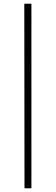

<svg xmlns="http://www.w3.org/2000/svg" viewBox="-20 -846 298 1027"><path d="M148 161H111L110 -826H148Z"/></svg>

Font: Public Sans Thin
Style: Regular
Weight: 100
Designer: The Public Sans project authors (U.S. Web Design System). Libre Franklin designed by Pablo Impallari and Rodrigo Fuenzal
Version: Version 1.008